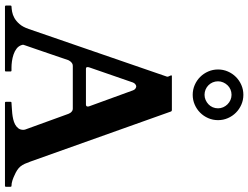

<svg xmlns="http://www.w3.org/2000/svg" viewBox="-136 -888 1023 792"><g transform="rotate(90 376.0 -491.5)"><path d="M2.4 -22.9Q2.4 -26.9 6.3 -26.9Q15.6 -27.3 28.1 -29.5Q40.5 -31.7 53.5 -38.8Q66.4 -45.9 78.6 -59.8Q90.8 -73.7 99.1 -98.1L295.4 -667.5Q295.4 -667 295.7 -668Q295.9 -668.9 295.9 -669.9Q295.9 -673.3 293.2 -678.5Q290.5 -683.6 290.5 -686Q290.5 -688.5 292.5 -688.5H434.1Q435.1 -688 436.8 -687.5Q438.5 -687 439.5 -684.6L646 -105Q650.9 -91.3 655.3 -81.5Q659.7 -71.8 665.8 -64.2Q671.9 -56.6 681.2 -50.5Q690.4 -44.4 705.1 -38.1Q711.9 -34.7 723.6 -30.8Q735.4 -26.9 746.1 -26.9Q748.5 -26.9 749.3 -25.4Q750 -23.9 750 -22.5V-3.9Q750 -2.9 749.3 -1.5Q748.5 0 746.1 0H403.3Q400.9 0 400.1 -1.5Q399.4 -2.9 399.4 -3.9V-22.9Q399.4 -23.9 400.1 -25.4Q400.9 -26.9 403.3 -26.9Q405.3 -26.9 407.2 -27.1Q409.2 -27.3 410.2 -27.3Q415.5 -27.8 425.5 -28.3Q435.5 -28.8 447.3 -30Q459 -31.2 470.9 -33.9Q482.9 -36.6 492.7 -41.7Q502.4 -46.9 508.8 -55.2Q515.1 -63.5 515.1 -75.7Q515.1 -78.6 514.2 -82.5L450.2 -258.8Q449.7 -259.8 448.5 -263.2Q447.3 -266.6 444.6 -270.3Q441.9 -273.9 437.7 -276.9Q433.6 -279.8 427.7 -279.8H251.5Q245.1 -279.8 240.7 -276.9Q236.3 -273.9 233.4 -270.5Q230.5 -267.1 228.8 -263.7Q227.1 -260.3 227.1 -259.8Q211.4 -213.9 200.7 -182.4Q189.9 -150.9 182.9 -130.4Q175.8 -109.9 171.9 -98.6Q168 -87.4 166.3 -82.3Q164.6 -77.1 164.3 -75.9Q164.1 -74.7 164.1 -74.7Q164.1 -73.2 164.6 -71.5Q165 -69.8 165.5 -68.4Q169.4 -56.2 179.9 -48.1Q190.4 -40 204.1 -35.4Q217.8 -30.8 232.2 -28.8Q246.6 -26.9 257.8 -26.9H270.5Q272.9 -26.9 273.7 -25.4Q274.4 -23.9 274.4 -22.9V-3.9Q274.4 -2.9 273.7 -1.5Q272.9 0 270.5 0H6.3Q2.4 0 2.4 -3.9ZM258.3 -350.1Q257.3 -347.7 256.8 -345.2Q256.3 -342.8 256.3 -340.3Q256.3 -337.4 257.8 -335.7Q259.3 -334 263.7 -334H410.2Q415.5 -334 417.2 -336.2Q418.9 -338.4 418.9 -341.3Q418.9 -343.8 418.5 -345.7Q418 -347.7 417 -350.1L352.1 -528.3Q349.6 -535.2 344.7 -538.3Q339.8 -541.5 335.9 -541.5Q332 -541.5 327.1 -537.8Q322.3 -534.2 319.8 -527.8ZM314.9 -878.9Q314.9 -867.2 319.3 -856.9Q323.7 -846.7 331.1 -839.4Q338.4 -832 348.6 -827.6Q358.9 -823.2 370.6 -823.2Q381.8 -823.2 391.8 -827.6Q401.9 -832 409.7 -839.4Q417.5 -846.7 421.9 -856.9Q426.3 -867.2 426.3 -878.9Q426.3 -890.1 421.9 -900.1Q417.5 -910.2 409.7 -918Q401.9 -925.8 391.8 -930.2Q381.8 -934.6 370.6 -934.6Q358.9 -934.6 348.6 -930.2Q338.4 -925.8 331.1 -918Q323.7 -910.2 319.3 -900.1Q314.9 -890.1 314.9 -878.9ZM266.1 -878.9Q266.1 -900.4 274.4 -919.4Q282.7 -938.5 296.9 -952.6Q311 -966.8 330.1 -975.1Q349.1 -983.4 370.6 -983.4Q392.1 -983.4 411.1 -975.1Q430.2 -966.8 444.3 -952.6Q458.5 -938.5 466.8 -919.4Q475.1 -900.4 475.1 -878.9Q475.1 -857.4 466.8 -838.4Q458.5 -819.3 444.3 -805.2Q430.2 -791 411.1 -782.7Q392.1 -774.4 370.6 -774.4Q349.1 -774.4 330.1 -782.7Q311 -791 296.9 -805.2Q282.7 -819.3 274.4 -838.4Q266.1 -857.4 266.1 -878.9Z"/></g></svg>

Font: Cardo
Style: Bold
Weight: 700
Designer: David J. Perry
Foundry: David J. Perry
Version: Version 1.0011